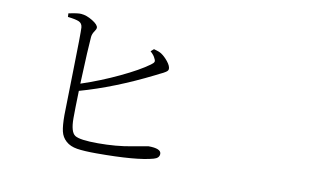

<svg xmlns="http://www.w3.org/2000/svg" viewBox="-72 -865 1645 994"><g transform="rotate(10 750.0 -368.0)"><path d="M668 -588.9 683.6 -602.5Q710 -595.7 722.7 -587.9Q742.2 -575.2 759.8 -553.2Q777.3 -531.2 777.3 -515.6Q777.3 -510.7 774.4 -506.3Q771.5 -502 764.6 -497.6Q757.8 -493.2 752 -490.2Q746.1 -487.3 733.9 -481.4Q721.7 -475.6 712.9 -470.7Q517.6 -373 337.9 -322.3Q335 -226.6 335 -178.7Q335 -105.5 360.8 -88.9Q386.7 -72.3 482.4 -72.3Q578.1 -72.3 658.2 -87.4Q738.3 -102.5 742.2 -102.5Q809.6 -102.5 809.6 -74.2Q809.6 -51.8 780.3 -43.9Q693.4 -19.5 484.4 -19.5Q418 -19.5 381.3 -25.4Q344.7 -31.2 322.3 -51.3Q299.8 -71.3 293 -101.1Q286.1 -130.9 286.1 -186.5Q286.1 -209 291 -414.6Q295.9 -620.1 293.9 -648.4Q292 -668.9 275.4 -676.8Q258.8 -684.6 215.8 -689.5L214.8 -708Q264.6 -718.8 281.2 -716.8Q309.6 -714.8 341.3 -695.3Q373 -675.8 373 -660.2Q373 -652.3 363.3 -638.7Q353.5 -625 351.6 -608.4Q346.7 -554.7 338.9 -360.4Q441.4 -394.5 536.1 -439.5Q630.9 -484.4 681.6 -521.5Q695.3 -531.2 697.8 -538.1Q700.2 -544.9 693.4 -556.6Q687.5 -571.3 668 -588.9Z"/></g></svg>

Font: Bpmf Zihi Serif Light
Style: Light
Weight: 300
Foundry: But Ko
Version: Version 1.320